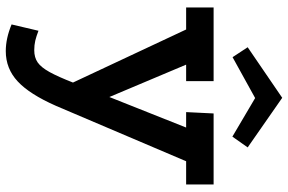

<svg xmlns="http://www.w3.org/2000/svg" viewBox="-180 -536 958 638"><g transform="rotate(90 299.0 -217.0)"><path d="M149.8 242.8Q128.8 242.8 106.6 238Q84.5 233.2 61.2 223.5L82.2 134.2Q100.5 141.2 115.1 144.8Q129.8 148.2 146.8 148.2Q171 148.2 187.5 136.8Q204 125.2 219.5 97.1Q235 69 255 17.8L403.8 -356.5H352.5L357 -447.8H593V-356.5H515.8L331.8 75.8Q293 163.8 250.5 203.2Q208 242.8 149.8 242.8ZM276.2 66.2 78 -356.5H4.8V-447.8H249.5V-356.5H194.8L329 -38.2ZM305 -675.8 469.8 -561 434 -510.2 305.8 -585.8 170 -510.8 137 -561Z"/></g></svg>

Font: Podkova VF Beta
Style: Regular
Weight: 400
Designer: Ilya Yudin
Foundry: Cyreal (www.cyreal.org)
Version: Version 2.100